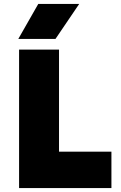

<svg xmlns="http://www.w3.org/2000/svg" viewBox="-20 -951 612 971"><path d="M76.5 0V-700H278.5V-184H543.5V0ZM72.5 -754 173.5 -931H380.5L260.5 -754Z"/></svg>

Font: Geologica Roman Black
Style: Regular
Weight: 900
Designer: Sindre Bremnes, Frode Helland
Foundry: Monokrom Skriftforlag AS
Version: Version 1.010;gftools[0.9.28]